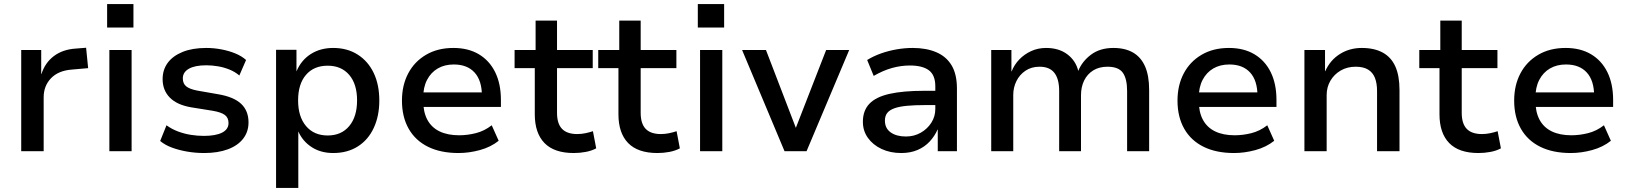

<svg xmlns="http://www.w3.org/2000/svg" viewBox="-20 -741 7979 941"><path d="M84 0V-496H182V-378H183Q201 -434 244.5 -466.5Q288 -499 352 -503L402 -507L412 -407L332 -400Q266 -395 230 -357.5Q194 -320 194 -264V0Z M505 -606V-721H634V-606ZM516 0V-496H625V0Z M981 9Q938 9 897.5 2Q857 -5 823 -17.5Q789 -30 765 -50L796 -127Q822 -108 853 -96.5Q884 -85 916 -80Q948 -75 979 -75Q1037 -75 1068.5 -91Q1100 -107 1100 -138Q1100 -164 1082 -177.5Q1064 -191 1023 -198L917 -215Q847 -227 812 -263Q777 -299 777 -353Q777 -399 802 -433Q827 -467 875 -486.5Q923 -506 991 -506Q1028 -506 1065 -499Q1102 -492 1133.5 -479Q1165 -466 1186 -447L1153 -371Q1132 -389 1105 -400Q1078 -411 1048.5 -416Q1019 -421 991 -421Q935 -421 905.5 -404Q876 -387 876 -357Q876 -331 893 -317.5Q910 -304 947 -297L1050 -279Q1126 -266 1162 -232Q1198 -198 1198 -141Q1198 -95 1171.5 -61Q1145 -27 1096 -9Q1047 9 981 9Z M1333 180V-497H1433V-391Q1456 -446 1503 -476Q1550 -506 1613 -506Q1682 -506 1733 -473.5Q1784 -441 1811.5 -383.5Q1839 -326 1839 -248Q1839 -173 1812 -114.5Q1785 -56 1734 -23.5Q1683 9 1613 9Q1552 9 1507.5 -20Q1463 -49 1442 -97V180ZM1586 -77Q1653 -77 1691.5 -123Q1730 -169 1730 -249Q1730 -329 1691.5 -374Q1653 -419 1586 -419Q1518 -419 1479.5 -374Q1441 -329 1441 -249Q1441 -169 1480 -123Q1519 -77 1586 -77Z M2227 9Q2140 9 2078 -21.5Q2016 -52 1983 -110Q1950 -168 1950 -248Q1950 -323 1980.5 -381Q2011 -439 2068 -472.5Q2125 -506 2202 -506Q2275 -506 2327 -475Q2379 -444 2407 -387Q2435 -330 2435 -251V-217H2035V-288H2360L2342 -270Q2342 -346 2306 -385.5Q2270 -425 2204 -425Q2159 -425 2125.5 -405.5Q2092 -386 2073 -349.5Q2054 -313 2054 -261V-250Q2054 -192 2074.5 -154Q2095 -116 2134.5 -97Q2174 -78 2230 -78Q2271 -78 2312.5 -88.5Q2354 -99 2390 -127L2424 -51Q2385 -20 2332 -5.5Q2279 9 2227 9Z M2792 9Q2696 9 2648.5 -40Q2601 -89 2601 -181V-407H2502V-496H2605V-640H2710V-496H2885V-407H2710V-188Q2710 -135 2734.5 -109.5Q2759 -84 2809 -84Q2829 -84 2848.5 -88Q2868 -92 2886 -98L2902 -14Q2880 -2 2851 3.5Q2822 9 2792 9Z M3202 9Q3106 9 3058.5 -40Q3011 -89 3011 -181V-407H2912V-496H3015V-640H3120V-496H3295V-407H3120V-188Q3120 -135 3144.5 -109.5Q3169 -84 3219 -84Q3239 -84 3258.5 -88Q3278 -92 3296 -98L3312 -14Q3290 -2 3261 3.5Q3232 9 3202 9Z M3400 -606V-721H3529V-606ZM3411 0V-496H3520V0Z M3825 0 3617 -496H3734L3883 -108H3878L4029 -496H4142L3933 0Z M4397 9Q4343 9 4300.5 -11Q4258 -31 4233.5 -65.5Q4209 -100 4209 -144Q4209 -199 4241 -232.5Q4273 -266 4339.5 -281Q4406 -296 4510 -296H4580V-226H4515Q4463 -226 4425.5 -222.5Q4388 -219 4364 -210.5Q4340 -202 4328.5 -187.5Q4317 -173 4317 -150Q4317 -112 4345.5 -92Q4374 -72 4420 -72Q4460 -72 4492.5 -90.5Q4525 -109 4544.5 -139.5Q4564 -170 4564 -207V-318Q4564 -373 4532.5 -396.5Q4501 -420 4439 -420Q4396 -420 4352.5 -408Q4309 -396 4262 -369L4230 -447Q4261 -466 4297.5 -479Q4334 -492 4374 -499Q4414 -506 4453 -506Q4520 -506 4569 -485Q4618 -464 4644 -420.5Q4670 -377 4670 -307V0H4576V-106H4575Q4561 -74 4536.5 -47.5Q4512 -21 4477 -6Q4442 9 4397 9Z M4838 0V-496H4937V-391H4938Q4951 -424 4975.5 -449.5Q5000 -475 5033.5 -490.5Q5067 -506 5107 -506Q5170 -506 5211.5 -474.5Q5253 -443 5265 -392H5264Q5283 -440 5327 -473Q5371 -506 5437 -506Q5494 -506 5533 -483.5Q5572 -461 5592 -415.5Q5612 -370 5612 -300V0H5504V-295Q5504 -355 5483 -384.5Q5462 -414 5408 -414Q5367 -414 5338 -396Q5309 -378 5293.5 -346.5Q5278 -315 5278 -274V0H5171V-295Q5171 -354 5147.5 -384Q5124 -414 5075 -414Q5035 -414 5006 -394.5Q4977 -375 4961.5 -343.5Q4946 -312 4946 -276V0Z M6028 9Q5941 9 5879 -21.5Q5817 -52 5784 -110Q5751 -168 5751 -248Q5751 -323 5781.5 -381Q5812 -439 5869 -472.5Q5926 -506 6003 -506Q6076 -506 6128 -475Q6180 -444 6208 -387Q6236 -330 6236 -251V-217H5836V-288H6161L6143 -270Q6143 -346 6107 -385.5Q6071 -425 6005 -425Q5960 -425 5926.5 -405.5Q5893 -386 5874 -349.5Q5855 -313 5855 -261V-250Q5855 -192 5875.5 -154Q5896 -116 5935.5 -97Q5975 -78 6031 -78Q6072 -78 6113.5 -88.5Q6155 -99 6191 -127L6225 -51Q6186 -20 6133 -5.5Q6080 9 6028 9Z M6373 0V-496H6474V-392H6475Q6499 -446 6546.5 -476Q6594 -506 6654 -506Q6715 -506 6756.5 -483.5Q6798 -461 6818.5 -415.5Q6839 -370 6839 -300V0H6729V-295Q6729 -333 6718.5 -359.5Q6708 -386 6685 -400Q6662 -414 6624 -414Q6583 -414 6551 -395.5Q6519 -377 6500.5 -345.5Q6482 -314 6482 -275V0Z M7226 9Q7130 9 7082.5 -40Q7035 -89 7035 -181V-407H6936V-496H7039V-640H7144V-496H7319V-407H7144V-188Q7144 -135 7168.5 -109.5Q7193 -84 7243 -84Q7263 -84 7282.5 -88Q7302 -92 7320 -98L7336 -14Q7314 -2 7285 3.5Q7256 9 7226 9Z M7678 9Q7591 9 7529 -21.5Q7467 -52 7434 -110Q7401 -168 7401 -248Q7401 -323 7431.5 -381Q7462 -439 7519 -472.5Q7576 -506 7653 -506Q7726 -506 7778 -475Q7830 -444 7858 -387Q7886 -330 7886 -251V-217H7486V-288H7811L7793 -270Q7793 -346 7757 -385.5Q7721 -425 7655 -425Q7610 -425 7576.5 -405.5Q7543 -386 7524 -349.5Q7505 -313 7505 -261V-250Q7505 -192 7525.5 -154Q7546 -116 7585.5 -97Q7625 -78 7681 -78Q7722 -78 7763.5 -88.5Q7805 -99 7841 -127L7875 -51Q7836 -20 7783 -5.5Q7730 9 7678 9Z"/></svg>

Font: Nunito Sans 8pt SemiBold
Style: Regular
Weight: 600
Version: Version 3.101;gftools[0.9.27]